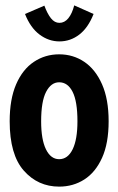

<svg xmlns="http://www.w3.org/2000/svg" viewBox="-20 -684 440 714"><path d="M200 10Q121 10 68.5 -49.5Q16 -109 16 -233Q16 -315 40 -370.5Q64 -426 106 -454Q148 -482 200 -482Q252 -482 293.5 -454Q335 -426 359.5 -370.5Q384 -315 384 -233Q384 -151 359.5 -97Q335 -43 293.5 -16.5Q252 10 200 10ZM200 -92Q232 -92 250 -128.5Q268 -165 268 -233Q268 -307 250 -342.5Q232 -378 200 -378Q170 -378 151.5 -342.5Q133 -307 133 -233Q133 -165 151 -128.5Q169 -92 200 -92ZM256 -664 328 -632Q308 -581 275 -555.5Q242 -530 201 -530Q161 -530 127 -555.5Q93 -581 73 -632L145 -663Q156 -633 169.5 -616Q183 -599 201 -599Q220 -599 234 -616Q248 -633 256 -664Z"/></svg>

Font: Inconsolata Condensed Black
Style: Regular
Weight: 900
Width: 3
Monospace: yes
Designer: Raph Levien, Cyreal, Brenton Simpson
Foundry: Raph Levien, Cyreal, Google
Version: Version 3.001; ttfautohint (v1.8.2.53-6de2)